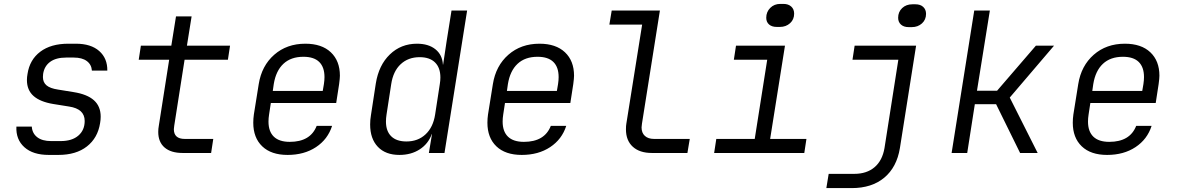

<svg xmlns="http://www.w3.org/2000/svg" viewBox="-20 -784 6040 984"><path d="M230 10Q149 10 105 -29.5Q61 -69 64 -135H143Q145 -101 170.5 -81Q196 -61 242 -61H291Q349 -61 381.5 -89Q414 -117 414 -164Q414 -226 334 -238L253 -251Q186 -262 152 -292Q118 -322 118 -374Q118 -389 121 -405Q132 -478 186.5 -519Q241 -560 330 -560H369Q446 -560 488.5 -522.5Q531 -485 530 -422H451Q449 -453 425 -471Q401 -489 358 -489H319Q267 -489 237 -467Q207 -445 201 -405Q200 -399 200 -389Q200 -362 218.5 -346.5Q237 -331 277 -325L357 -312Q427 -301 461.5 -270Q496 -239 496 -186Q496 -170 493 -153Q481 -77 425.5 -33.5Q370 10 279 10Z M916 0Q856 0 823.5 -28Q791 -56 791 -108Q791 -124 794 -140L847 -478H691L702 -550H858L882 -700H962L938 -550H1159L1148 -478H926L873 -140Q871 -126 871 -122Q871 -72 927 -72H1073L1062 0Z M1722 -396Q1722 -383 1718 -353L1703 -256H1368L1359 -197Q1356 -178 1356 -161Q1356 -110 1383.5 -83.5Q1411 -57 1465 -57Q1571 -57 1603 -139H1682Q1660 -70 1599.5 -30Q1539 10 1454 10Q1370 10 1324 -34Q1278 -78 1278 -155Q1278 -176 1281 -197L1306 -353Q1321 -447 1385.5 -503.5Q1450 -560 1545 -560Q1629 -560 1675.5 -516Q1722 -472 1722 -396ZM1378 -318H1634L1640 -353Q1643 -373 1643 -389Q1643 -440 1616 -466.5Q1589 -493 1535 -493Q1471 -493 1432.5 -457Q1394 -421 1383 -353Z M2294 -730H2374L2258 0H2178L2194 -97H2193Q2175 -47 2131 -18.5Q2087 10 2027 10Q1956 10 1916.5 -31.5Q1877 -73 1877 -146Q1877 -170 1881 -193L1906 -356Q1921 -450 1978 -505Q2035 -560 2117 -560Q2176 -560 2211.5 -531.5Q2247 -503 2250 -453H2251L2269 -573ZM2234 -353Q2237 -371 2237 -387Q2237 -437 2209.5 -464Q2182 -491 2131 -491Q2072 -491 2033.5 -455Q1995 -419 1985 -353L1961 -197Q1958 -178 1958 -161Q1958 -112 1985 -85.5Q2012 -59 2063 -59Q2122 -59 2161 -95.5Q2200 -132 2210 -197Z M2922 -396Q2922 -383 2918 -353L2903 -256H2568L2559 -197Q2556 -178 2556 -161Q2556 -110 2583.5 -83.5Q2611 -57 2665 -57Q2771 -57 2803 -139H2882Q2860 -70 2799.5 -30Q2739 10 2654 10Q2570 10 2524 -34Q2478 -78 2478 -155Q2478 -176 2481 -197L2506 -353Q2521 -447 2585.5 -503.5Q2650 -560 2745 -560Q2829 -560 2875.5 -516Q2922 -472 2922 -396ZM2578 -318H2834L2840 -353Q2843 -373 2843 -389Q2843 -440 2816 -466.5Q2789 -493 2735 -493Q2671 -493 2632.5 -457Q2594 -421 2583 -353Z M3321 0Q3258 0 3223 -32Q3188 -64 3188 -121Q3188 -140 3190 -150L3271 -658H3103L3115 -730H3362L3270 -150Q3268 -136 3268 -131Q3268 -103 3285 -87.5Q3302 -72 3332 -72H3515L3503 0Z M3961 -646Q3936 -646 3921.5 -658.5Q3907 -671 3907 -693Q3907 -723 3927.5 -743.5Q3948 -764 3979 -764H3995Q4020 -764 4035 -750.5Q4050 -737 4050 -714Q4050 -684 4029 -665Q4008 -646 3977 -646ZM4102 0H3640L3651 -72H3848L3912 -478H3741L3752 -550H4003L3927 -72H4113Z M4637 -645Q4612 -645 4597.5 -658Q4583 -671 4583 -693Q4583 -723 4603.5 -742.5Q4624 -762 4656 -762H4672Q4697 -762 4711.5 -748.5Q4726 -735 4726 -713Q4726 -683 4705 -664Q4684 -645 4653 -645ZM4215 180 4227 107H4358Q4422 107 4462 73Q4502 39 4513 -25L4584 -478H4349L4360 -550H4675L4592 -25Q4576 73 4512 126.5Q4448 180 4345 180Z M4937 0H4857L4973 -730H5053L4987 -319H5090L5289 -550H5382L5155 -284L5298 0H5208L5085 -250H4976Z M5922 -396Q5922 -383 5918 -353L5903 -256H5568L5559 -197Q5556 -178 5556 -161Q5556 -110 5583.5 -83.5Q5611 -57 5665 -57Q5771 -57 5803 -139H5882Q5860 -70 5799.5 -30Q5739 10 5654 10Q5570 10 5524 -34Q5478 -78 5478 -155Q5478 -176 5481 -197L5506 -353Q5521 -447 5585.5 -503.5Q5650 -560 5745 -560Q5829 -560 5875.5 -516Q5922 -472 5922 -396ZM5578 -318H5834L5840 -353Q5843 -373 5843 -389Q5843 -440 5816 -466.5Q5789 -493 5735 -493Q5671 -493 5632.5 -457Q5594 -421 5583 -353Z"/></svg>

Font: JetBrains Mono Semi Light
Style: Italic
Weight: 350
Italic angle: -9°
Monospace: yes
Designer: Philipp Nurullin, Konstantin Bulenkov
Foundry: JetBrains
Version: 2.002